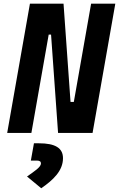

<svg xmlns="http://www.w3.org/2000/svg" viewBox="-20 -713 639 1030"><path d="M291.5 0H476.6L598.6 -693.4H468.8L376 -166H358.4L320.8 -693.4H140.6L18.6 0H148.4L241.2 -527.3H253.9ZM201.2 296.9C265.6 252.4 317.9 203.1 317.9 135.7C317.9 81.1 276.4 55.7 189 55.7H162.1L145.5 148.4H177.2C192.4 148.4 199.7 153.3 199.7 163.6C199.7 183.6 165.5 205.1 125 233.9Z"/></svg>

Font: Cascadia Code
Style: Bold Italic
Weight: 700
Italic angle: -10°
Monospace: yes
Designer: Aaron Bell
Foundry: Saja Typeworks
Version: Version 2404.023